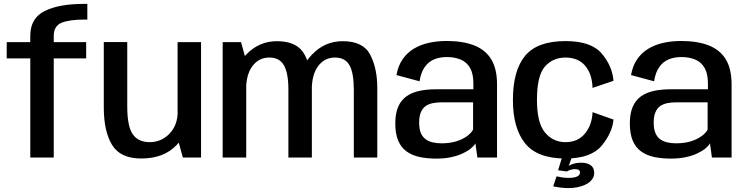

<svg xmlns="http://www.w3.org/2000/svg" viewBox="-20 -809 3834 986"><path d="M135.5 0H256V-509H422.5V-592.5H256V-624.5Q256 -675.5 296 -692Q336 -708.5 413 -708.5H428.5V-789H410Q282.5 -789 209 -752.2Q135.5 -715.5 135.5 -625V-592.5H14.5V-509H135.5Z M919 0H1012.5V-592.5H892V-98.5ZM633.5 -593H513V-257Q513 -134.5 555.5 -64.8Q598 5 705.5 5Q820 5 886 -63Q952 -131 952 -205L892.5 -236Q892.5 -167 850.8 -123Q809 -79 748.5 -79Q690 -79 661.8 -119.5Q633.5 -160 633.5 -262Z M1123.5 0H1244.5V-496.5L1218 -592.5H1123.5ZM1461 0H1581.5V-357.5Q1581.5 -459 1544.5 -528.2Q1507.5 -597.5 1402.5 -597.5Q1310 -597.5 1244.8 -529.2Q1179.5 -461 1179.5 -375L1243.5 -345.5Q1243.5 -426 1276.5 -469.8Q1309.5 -513.5 1363 -513.5Q1415 -513.5 1438 -473.8Q1461 -434 1461 -348.5ZM1797 0H1917.5V-357.5Q1917.5 -458.5 1881.2 -528Q1845 -597.5 1740 -597.5Q1647.5 -597.5 1582 -528.5Q1516.5 -459.5 1516.5 -375L1581 -345.5Q1581 -426 1614 -469.8Q1647 -513.5 1700 -513.5Q1752.5 -513.5 1774.8 -473.8Q1797 -434 1797 -348.5Z M2221 5.5Q2263 5.5 2296.8 -1.8Q2330.5 -9 2356 -21Q2381.5 -33 2398 -46.5Q2414.5 -60 2421.5 -73L2431.5 0H2532.5V-375Q2532.5 -456 2502.5 -504.8Q2472.5 -553.5 2414.8 -576Q2357 -598.5 2273.5 -598.5Q2225 -598.5 2182.2 -589Q2139.5 -579.5 2105.2 -559Q2071 -538.5 2047.8 -505Q2024.5 -471.5 2016 -423.5L2134.5 -391.5Q2141.5 -437 2161 -464.5Q2180.5 -492 2209.2 -504Q2238 -516 2274 -516Q2316.5 -516 2347.2 -502.5Q2378 -489 2394.5 -459.2Q2411 -429.5 2411 -381V-350.5H2219.5Q2170.5 -350.5 2131.5 -341.8Q2092.5 -333 2065.5 -313Q2038.5 -293 2024.2 -259.2Q2010 -225.5 2010 -175Q2010 -122 2024.8 -87Q2039.5 -52 2067.2 -31.8Q2095 -11.5 2133.8 -3Q2172.5 5.5 2221 5.5ZM2247.5 -73Q2223.5 -73 2202.5 -77.8Q2181.5 -82.5 2165.8 -94Q2150 -105.5 2141.2 -126Q2132.5 -146.5 2132.5 -179Q2132.5 -211.5 2141.2 -232.2Q2150 -253 2165.5 -264Q2181 -275 2202.2 -279.2Q2223.5 -283.5 2248 -283.5H2409.5V-143.5Q2400.5 -126 2378.2 -109.8Q2356 -93.5 2323 -83.2Q2290 -73 2247.5 -73Z M2884 5Q3015.5 5 3070 -61Q3124.5 -127 3130.5 -195L3023 -233Q3020.5 -168 2984.2 -123.5Q2948 -79 2884 -79Q2820 -79 2778.8 -128.5Q2737.5 -178 2737.5 -295.5Q2737.5 -420.5 2778.2 -467Q2819 -513.5 2884 -513.5Q2948.5 -513.5 2984.5 -472Q3020.5 -430.5 3023 -357.5L3130.5 -394Q3124.5 -470 3070.2 -534Q3016 -598 2884 -598Q2739 -598 2676.5 -522.2Q2614 -446.5 2614 -295.5Q2614 -151 2676.5 -73Q2739 5 2884 5ZM2899.5 157Q2924 157 2947.8 152Q2971.5 147 2990.5 137Q3009.5 127 3020.5 112.2Q3031.5 97.5 3031.5 78.5Q3031.5 52 3013 39.2Q2994.5 26.5 2965 26.5Q2941.5 26.5 2922 33Q2902.5 39.5 2892.5 49L2890.5 71.5Q2899 66.5 2910.5 63Q2922 59.5 2932.5 59.5Q2945 59.5 2951.8 63.5Q2958.5 67.5 2958.5 77Q2958.5 90 2944 97.2Q2929.5 104.5 2900 104.5Q2882 104.5 2866 102Q2850 99.5 2838 96.5L2821 148Q2839.5 152 2859.8 154.5Q2880 157 2899.5 157ZM2890.5 71.5 2916 0H2866L2846 65.5Z M3425.5 5.5Q3467.5 5.5 3501.2 -1.8Q3535 -9 3560.5 -21Q3586 -33 3602.5 -46.5Q3619 -60 3626 -73L3636 0H3737V-375Q3737 -456 3707 -504.8Q3677 -553.5 3619.2 -576Q3561.5 -598.5 3478 -598.5Q3429.5 -598.5 3386.8 -589Q3344 -579.5 3309.8 -559Q3275.5 -538.5 3252.2 -505Q3229 -471.5 3220.5 -423.5L3339 -391.5Q3346 -437 3365.5 -464.5Q3385 -492 3413.8 -504Q3442.5 -516 3478.5 -516Q3521 -516 3551.8 -502.5Q3582.5 -489 3599 -459.2Q3615.5 -429.5 3615.5 -381V-350.5H3424Q3375 -350.5 3336 -341.8Q3297 -333 3270 -313Q3243 -293 3228.8 -259.2Q3214.5 -225.5 3214.5 -175Q3214.5 -122 3229.2 -87Q3244 -52 3271.8 -31.8Q3299.5 -11.5 3338.2 -3Q3377 5.5 3425.5 5.5ZM3452 -73Q3428 -73 3407 -77.8Q3386 -82.5 3370.2 -94Q3354.5 -105.5 3345.8 -126Q3337 -146.5 3337 -179Q3337 -211.5 3345.8 -232.2Q3354.5 -253 3370 -264Q3385.5 -275 3406.8 -279.2Q3428 -283.5 3452.5 -283.5H3614V-143.5Q3605 -126 3582.8 -109.8Q3560.5 -93.5 3527.5 -83.2Q3494.5 -73 3452 -73Z"/></svg>

Font: Anybody Thin Medium
Style: Regular
Weight: 500
Version: Version 1.113;gftools[0.9.25]